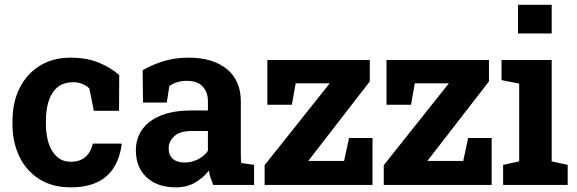

<svg xmlns="http://www.w3.org/2000/svg" viewBox="-20 -782 2440 812"><path d="M279 10.3Q200.6 10.3 145.5 -25Q90.3 -60.4 61.6 -120.8Q32.8 -181.2 32.8 -256.2V-271.2Q32.8 -349.1 62.9 -409.4Q93.1 -469.6 148.2 -503.9Q203.4 -538.1 278.1 -538.1Q349.1 -538.1 400.7 -515.9Q452.3 -493.8 484.2 -464.2L483.4 -313.5H376.9L357.9 -407.8Q346.3 -419.6 328 -427Q309.7 -434.3 290.6 -434.3Q247.5 -434.3 222 -412.1Q196.5 -389.8 185.3 -352.9Q174.1 -315.9 174.1 -271.2V-256.2Q174.1 -213.2 185.5 -177.1Q196.9 -141.1 220.3 -119.6Q243.8 -98 280 -98Q318 -98 341 -118Q364 -138 372.5 -174.6H493.2L494.7 -171.7Q486.7 -112.3 460.3 -71.6Q433.9 -31 388.9 -10.4Q343.8 10.3 279 10.3Z M723.9 10.3Q645.8 10.3 600.2 -31.9Q554.6 -74.1 554.6 -146.8Q554.6 -196.5 581.5 -234.4Q608 -272.1 660.3 -293.4Q712.5 -314.7 789.1 -314.7H859.3V-354.2Q859.3 -392.4 837 -416.3Q814.6 -440.1 770.7 -440.1Q747.8 -440.1 729.5 -434.4Q711.2 -428.7 696.2 -418.4L685.4 -348.4H584.8L583.3 -485.1Q623.9 -508.6 671.7 -523.3Q719.5 -538.1 778 -538.1Q880.1 -538.1 939.3 -490Q998.5 -441.9 998.5 -352.6V-134Q998.5 -123.1 998.8 -112.8Q999 -102.4 1000.6 -92.7L1054.5 -84.7V0H881.7Q876.2 -13.9 870.8 -29.5Q865.4 -45.1 863.6 -60.7Q838.4 -28.6 804.1 -9.2Q769.8 10.3 723.9 10.3ZM760.6 -94.6Q790.6 -94.6 817.4 -108.3Q844.2 -122.1 859.3 -144V-228H788.9Q741.8 -228 717.5 -206.2Q693.3 -184.5 693.3 -153.9Q693.3 -125.7 711.1 -110.2Q728.9 -94.6 760.6 -94.6Z M1099.1 0V-83.5L1374.4 -429.5H1230.4L1214.4 -339.2H1110.7V-528.3H1543.9V-437.7L1283.6 -101.4H1435.2L1456.1 -198.3H1555.4V0Z M1603 0V-83.5L1878.3 -429.5H1734.3L1718.3 -339.2H1614.6V-528.3H2047.9V-437.7L1787.5 -101.4H1939.1L1960 -198.3H2059.3V0Z M2107.8 0V-84.7L2175.7 -99.5V-428.3L2101.1 -443.2V-528.3H2313.2V-99.5L2380.8 -84.7V0ZM2170.8 -640.5V-761.7H2313.2V-640.5Z"/></svg>

Font: Hanuman
Style: Regular
Weight: 400
Designer: Danh Hong
Foundry: Danh Hong
Version: Version 9.000